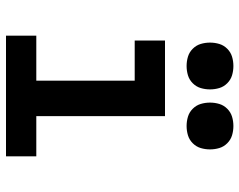

<svg xmlns="http://www.w3.org/2000/svg" viewBox="-99 -699 798 640"><g transform="rotate(90 300.0 -379.0)"><path d="M99 0V-101H249V-429H115V-530H367V-101H501V0ZM400 -602Q384 -602 369 -606.5Q354 -611 342.5 -622.5Q331 -634 326.5 -649Q322 -664 322 -680Q322 -696 326.5 -711Q331 -726 342.5 -737.5Q354 -749 369 -753.5Q384 -758 400 -758Q416 -758 431 -753.5Q446 -749 457.5 -737.5Q469 -726 473.5 -711Q478 -696 478 -680Q478 -664 473.5 -649Q469 -634 457.5 -622.5Q446 -611 431 -606.5Q416 -602 400 -602ZM200 -602Q184 -602 169 -606.5Q154 -611 142.5 -622.5Q131 -634 126.5 -649Q122 -664 122 -680Q122 -696 126.5 -711Q131 -726 142.5 -737.5Q154 -749 169 -753.5Q184 -758 200 -758Q216 -758 231 -753.5Q246 -749 257.5 -737.5Q269 -726 273.5 -711Q278 -696 278 -680Q278 -664 273.5 -649Q269 -634 257.5 -622.5Q246 -611 231 -606.5Q216 -602 200 -602Z"/></g></svg>

Font: Iosevka Slab Extended
Style: Bold
Weight: 700
Width: 7
Monospace: yes
Designer: Belleve Invis
Foundry: Belleve Invis
Version: Version 11.1.0; ttfautohint (v1.8.3)